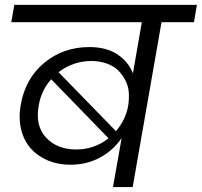

<svg xmlns="http://www.w3.org/2000/svg" viewBox="-20 -760 820 780"><path d="M439 0 474.1 -199.2Q441.4 -150.4 387.5 -120.6Q333.5 -90.8 265.1 -90.8Q215.3 -90.8 173.8 -108.4Q132.3 -126 104.7 -157.2Q77.1 -188.5 65.9 -234.1Q54.7 -279.8 64 -333Q82.5 -440.9 159.9 -504.9Q237.3 -568.8 342.8 -568.8Q411.6 -568.8 456.5 -539.3Q501.5 -509.8 520 -461.9L556.2 -669.9H25.9L38.1 -740.2H779.8L768.1 -669.9H636.2L519 0ZM351.1 -512.2Q277.8 -512.2 217.8 -466.8L451.2 -227.1Q491.7 -275.4 501 -332Q504.9 -358.4 503.2 -384Q501.5 -409.7 489.7 -432.9Q478 -456.1 460.4 -473.6Q442.9 -491.2 414.3 -501.7Q385.7 -512.2 351.1 -512.2ZM290 -152.8Q363.3 -152.8 420.9 -198.2L188 -438Q147 -392.6 137.2 -330.1Q122.6 -249 167.2 -200.9Q211.9 -152.8 290 -152.8Z"/></svg>

Font: Poppins
Style: Italic
Weight: 400
Italic angle: -10°
Designer: Ninad Kale (Devanagari), Jonny Pinhorn (Latin)
Foundry: Indian Type Foundry
Version: Version 3.200;PS 1.000;hotconv 16.6.54;makeotf.lib2.5.65590